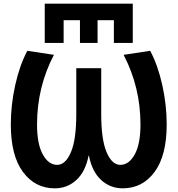

<svg xmlns="http://www.w3.org/2000/svg" viewBox="-20 -1017 968 1047"><path d="M327 -907V-783H224V-997H704V-783H601V-907H512V-783H416V-907ZM463 -168Q446 -81 396.5 -35.5Q347 10 279 10Q171 10 105 -79.5Q39 -169 39 -338Q39 -445 63 -553Q87 -661 129 -740L274 -718Q182 -542 182 -338Q182 -231 213.5 -174.5Q245 -118 292 -118Q337 -118 366.5 -186.5Q396 -255 396 -395V-645H532V-395Q532 -255 561.5 -186.5Q591 -118 636 -118Q683 -118 714.5 -174.5Q746 -231 746 -338Q746 -542 654 -718L799 -740Q841 -661 865 -553Q889 -445 889 -338Q889 -169 823 -79.5Q757 10 649 10Q581 10 531.5 -35.5Q482 -81 465 -168Z"/></svg>

Font: M PLUS 1p
Style: Bold
Weight: 700
Version: Version 1.062